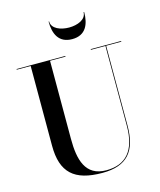

<svg xmlns="http://www.w3.org/2000/svg" viewBox="-142 -1084 996 1198"><g transform="rotate(-15 356.5 -484.5)"><path d="M291.5 -984H288C288 -905.5 315.5 -840 403 -840C490.5 -840 518 -905.5 518 -984H514C514 -936.5 456.5 -915 403 -915C349 -915 291.5 -936.5 291.5 -984ZM18.5 -750V-745.5H108.5V-230C108.5 -57 188 15 368.5 15C529 15 596 -65 596 -230V-745.5H694V-750H497.5V-745.5H591.5V-230C591.5 -68 522 5.5 397 5.5C260.5 5.5 233.5 -108 233.5 -240V-745.5H333.5V-750Z"/></g></svg>

Font: Bodoni* 36pt Medium
Style: Regular
Weight: 500
Version: Version 2.3